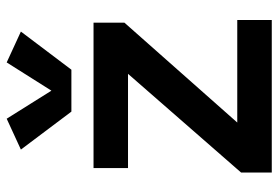

<svg xmlns="http://www.w3.org/2000/svg" viewBox="-148 -676 824 568"><g transform="rotate(-90 264.0 -392.0)"><path d="M37.6 0V-90.8L329.6 -425.3H50.8V-527.3H481V-436L185.5 -102.1H488.8V0ZM196.8 -784.2 279.8 -651.9 363.3 -784.2 454.6 -742.2 341.8 -592.8H217.8L105.5 -742.2Z"/></g></svg>

Font: Schibsted Grotesk SemiBold
Style: Regular
Weight: 600
Designer: Bakken & Baeck AS, Henrik Kongsvoll
Foundry: Schibsted ASA
Version: Version 1.100;gftools[0.9.25]